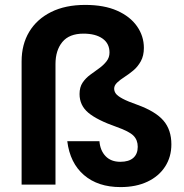

<svg xmlns="http://www.w3.org/2000/svg" viewBox="-20 -752 750 782"><path d="M471 10Q379 10 322 -39Q265 -88 254 -177H385Q388 -139 410 -116Q432 -93 470 -93Q505 -93 523 -109Q541 -125 541 -154Q541 -182 523.5 -199.5Q506 -217 455 -235Q375 -263 339.5 -293Q304 -323 304 -369Q304 -397 316.5 -415.5Q329 -434 347.5 -447.5Q366 -461 384 -474Q402 -487 414 -502.5Q426 -518 426 -538Q426 -575 397.5 -595Q369 -615 320 -615Q262 -615 234 -581Q206 -547 206 -491V0H68V-502Q68 -571 99 -622.5Q130 -674 188 -703Q246 -732 327 -732Q404 -732 457 -708.5Q510 -685 538 -645Q566 -605 566 -557Q566 -525 553.5 -502.5Q541 -480 523 -465Q505 -450 487 -438.5Q469 -427 457 -415.5Q445 -404 445 -391Q445 -380 452 -370.5Q459 -361 479.5 -350Q500 -339 540 -325Q614 -298 646 -260.5Q678 -223 678 -164Q678 -113 652.5 -73.5Q627 -34 580.5 -12Q534 10 471 10Z"/></svg>

Font: DM Sans 11pt ExtraBold
Style: Regular
Weight: 800
Version: Version 4.004;gftools[0.9.30]